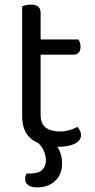

<svg xmlns="http://www.w3.org/2000/svg" viewBox="-20 -623 412 832"><path d="M76 -264H156V-126Q156 -86 179 -69.5Q202 -53 242 -53Q259 -53 280 -59Q301 -65 315 -73Q321 -67 326 -58Q331 -49 331 -37Q331 -15 305 -1Q279 13 233 13Q163 13 119.5 -18Q76 -49 76 -121ZM117 -386V-452H320Q323 -448 326 -439Q329 -430 329 -420Q329 -404 321 -395Q313 -386 299 -386ZM156 -234H76V-596Q81 -598 91.5 -600.5Q102 -603 114 -603Q135 -603 145.5 -594.5Q156 -586 156 -567ZM147 -2 197 -17Q225 2 237 28Q249 54 249 85Q249 133 219 161Q189 189 141 189Q116 189 102.5 179.5Q89 170 89 153Q89 139 95 129H110Q146 129 162.5 113.5Q179 98 179 72Q179 55 171.5 35Q164 15 147 -2Z"/></svg>

Font: Baloo Bhaina 2
Style: Regular
Weight: 400
Designer: Yesha Goshar, Manish Minz, Shuchita Grover and Ek Type
Foundry: Ek Type
Version: Version 1.700